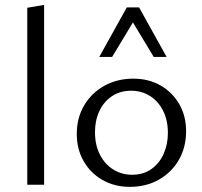

<svg xmlns="http://www.w3.org/2000/svg" viewBox="-20 -736 803 765"><path d="M88.6 0V-705L155.8 -716.5V0Z M497 8.5Q436.2 8.5 388.4 -18.9Q340.6 -46.2 313.3 -93.8Q285.9 -141.5 285.9 -202.1Q285.9 -266.5 315.4 -316.2Q344.8 -365.9 395.9 -394.3Q447 -422.6 511.5 -422.6Q572.3 -422.6 619.5 -395.6Q666.7 -368.5 694.1 -321.4Q721.5 -274.3 721.5 -213.1Q721.5 -149.3 692.6 -99Q663.6 -48.8 613 -20.2Q562.5 8.5 497 8.5ZM506.3 -39.7Q551.3 -39.7 583.3 -62.5Q615.3 -85.2 632.1 -123.1Q648.9 -161 648.9 -206Q648.9 -257.6 629.5 -295.4Q610.2 -333.2 577.2 -353.8Q544.2 -374.5 502.2 -374.5Q458.2 -374.5 425.7 -352.5Q393.2 -330.5 375.9 -293.4Q358.5 -256.3 358.5 -209.7Q358.5 -158.1 378.1 -119.8Q397.7 -81.5 431.3 -60.6Q464.8 -39.7 506.3 -39.7ZM592.6 -509.1 498 -666 485.2 -706.5H534.2L643.9 -509.1ZM375.5 -509.1 485.2 -706.5H534.2L521.9 -667.1L426.7 -509.1Z"/></svg>

Font: Ysabeau
Style: Bold
Weight: 700
Designer: Christian Thalmann (Catharsis Fonts)
Version: Version 2.000;gftools[0.9.27.dev2+g8671c4b]